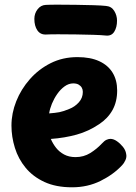

<svg xmlns="http://www.w3.org/2000/svg" viewBox="-20 -797 583 821"><path d="M288.2 3.9Q219.2 3.9 170 -18.9Q120.8 -41.7 89.6 -79.6Q58.4 -117.4 43.7 -164.7Q29 -212 29 -260Q29 -312.6 49.5 -364.1Q70 -415.7 107.7 -458.4Q145.3 -501.2 196.8 -527Q248.3 -552.8 311.1 -552.8Q366.6 -552.8 404.5 -535.3Q442.4 -517.8 461.7 -485.8Q481 -453.9 481 -410Q481 -362.6 461.2 -326.6Q441.3 -290.7 404.1 -266.1Q359.3 -235.8 308.2 -221.5Q257 -207.2 197.3 -202.9Q206.1 -182.4 219.8 -164.9Q233.6 -147.4 254.3 -136.3Q275 -125.2 303.1 -125.2Q337.8 -125.2 365.7 -142.4Q393.6 -159.7 415.4 -183Q426.9 -195.7 435.9 -199.4Q445 -203.2 452 -203.2Q465.6 -203.2 479.8 -193.3Q494.1 -183.4 505.6 -169.2Q517 -154.9 519.3 -139.8Q522.7 -125.6 516.2 -111.8Q509.7 -98.1 502.7 -91.1Q465.7 -51.1 410.3 -23.6Q355 3.9 288.2 3.9ZM190.2 -312.1Q217 -314.1 234.3 -317.4Q251.6 -320.8 276.1 -331.1Q299.8 -340.2 317 -359.3Q334.2 -378.3 334.2 -404Q334.2 -414.1 329.7 -422.1Q325.1 -430.1 316.1 -435.3Q307.1 -440.4 293.3 -440.4Q273.8 -440.4 256.1 -427.6Q238.3 -414.7 224.7 -395Q211 -375.3 201.9 -353.3Q192.9 -331.2 190.2 -312.1ZM175.9 -649.4Q152.2 -648.7 139.6 -667.5Q126.9 -686.3 126.9 -716.2Q126.9 -739.4 140.7 -757.3Q154.4 -775.1 175.9 -776.1Q193.9 -777.1 228.8 -777Q263.8 -776.9 304.2 -776.4Q344.6 -775.9 379.6 -774.8Q414.7 -773.7 432.7 -771.7Q456.6 -769.9 468.5 -750.4Q480.4 -731 480.4 -708.8Q480.4 -680.1 468.5 -661.3Q456.6 -642.4 432.7 -645Q414.7 -647 379.7 -648.1Q344.8 -649.2 304.3 -649.8Q263.8 -650.4 228.8 -650.4Q193.9 -650.4 175.9 -649.4Z"/></svg>

Font: Playpen Sans Arabic
Style: Regular
Weight: 400
Designer: Azza Alameddine, Laura Meseguer, Veronika Burian, José Scaglione
Foundry: TypeTogether
Version: Version 2.000